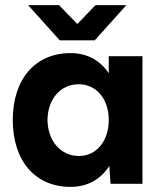

<svg xmlns="http://www.w3.org/2000/svg" viewBox="-20 -720 626 752"><path d="M256 12C323 12 375 -18 408 -70L413 0H538V-500H406V-433C373 -483 322 -512 256 -512C118 -512 30 -410 30 -250C30 -90 118 12 256 12ZM289 -109C218 -109 167 -168 166 -250C167 -332 217 -390 288 -390C358 -390 406 -332 406 -250C406 -168 358 -109 289 -109ZM214 -562H351L475 -700H354L283 -626L211 -700H90Z"/></svg>

Font: HB Figtree Prototype
Style: Bold
Weight: 700
Designer: Alfredo Marco Pradil
Foundry: Hanken Design Co.®
Version: Version 1.002;Glyphs 3.2 (3228)